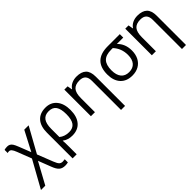

<svg xmlns="http://www.w3.org/2000/svg" viewBox="124 -1519 2733 2733"><g transform="rotate(-45 1490.0 -152.5)"><path d="M86.9 -538.1Q113.3 -538.1 132.3 -527.6Q151.4 -517.1 166.5 -494.9Q181.6 -472.7 203.1 -418L273.9 -237.8L429.2 -535.2H517.1L308.1 -158.2L400.9 78.1Q424.3 137.7 444.3 155.8Q464.4 173.8 495.1 173.8Q517.1 173.8 539.1 169.9V232.9Q509.8 240.2 481 240.2Q424.8 240.2 390.4 211.4Q356 182.6 327.1 105L253.9 -84L77.1 240.2H-9.8L216.8 -168L132.8 -384.8Q114.3 -433.1 97.2 -452.6Q80.1 -472.2 59.1 -472.2Q41 -472.2 27.8 -466.8V-529.8Q51.8 -538.1 86.9 -538.1Z M1093.8 -268.1Q1093.8 -135.7 1031.2 -63Q968.8 9.8 855 9.8Q767.6 9.8 709 -36.1H705.1Q709 -6.3 709 97.2V240.2H627V-274.9Q627 -404.8 688.2 -474.9Q749.5 -544.9 863.8 -544.9Q970.7 -544.9 1032.2 -470.9Q1093.8 -397 1093.8 -268.1ZM859.9 -476.1Q782.7 -476.1 745.8 -425.5Q709 -375 709 -272.9V-107.9Q768.6 -58.1 857.9 -58.1Q935.5 -58.1 972.7 -108.9Q1009.8 -159.7 1009.8 -268.1Q1009.8 -372.6 974.6 -424.3Q939.5 -476.1 859.9 -476.1Z M1602.1 240.2V-346.2Q1602.1 -411.6 1572.3 -443.8Q1542.5 -476.1 1479 -476.1Q1395 -476.1 1356 -430.7Q1316.9 -385.3 1316.9 -280.8V0H1235.8V-535.2H1301.8L1314.9 -461.9H1318.8Q1343.8 -501.5 1388.7 -523.2Q1433.6 -544.9 1488.8 -544.9Q1585.4 -544.9 1634.3 -498.3Q1683.1 -451.7 1683.1 -349.1V240.2Z M2310.5 -248Q2310.5 -171.4 2280.5 -112.5Q2250.5 -53.7 2194.6 -22Q2138.7 9.8 2063.5 9.8Q1948.7 9.8 1884.3 -60.5Q1819.8 -130.9 1819.8 -254.9Q1819.8 -535.2 2108.9 -535.2H2352.5V-465.8H2223.6Q2310.5 -384.3 2310.5 -248ZM1903.8 -254.9Q1903.8 -160.2 1945.3 -109.1Q1986.8 -58.1 2065.4 -58.1Q2143.1 -58.1 2184.8 -106.2Q2226.6 -154.3 2226.6 -243.2Q2226.6 -375 2141.6 -465.8H2109.9Q2001.5 -465.8 1952.6 -415Q1903.8 -364.3 1903.8 -254.9Z M2828.6 240.2V-346.2Q2828.6 -411.6 2798.8 -443.8Q2769 -476.1 2705.6 -476.1Q2621.6 -476.1 2582.5 -430.7Q2543.5 -385.3 2543.5 -280.8V0H2462.4V-535.2H2528.3L2541.5 -461.9H2545.4Q2570.3 -501.5 2615.2 -523.2Q2660.2 -544.9 2715.3 -544.9Q2812 -544.9 2860.8 -498.3Q2909.7 -451.7 2909.7 -349.1V240.2Z"/></g></svg>

Font: WebKoruri
Style: Regular
Weight: 400
Foundry: lindwurm / mohemohe
Version: Version 1.00